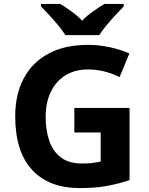

<svg xmlns="http://www.w3.org/2000/svg" viewBox="-20 -954 764 984"><path d="M361 -401H644V-31Q588 -12 527.5 -1Q467 10 390 10Q230 10 144 -84Q58 -178 58 -358Q58 -470 101.5 -552Q145 -634 228 -679Q311 -724 431 -724Q488 -724 543 -712Q598 -700 643 -680L593 -559Q560 -576 518 -587Q476 -598 430 -598Q364 -598 315.5 -568Q267 -538 240.5 -483.5Q214 -429 214 -355Q214 -285 233 -231Q252 -177 293 -146.5Q334 -116 400 -116Q432 -116 454.5 -119Q477 -122 496 -126V-275H361ZM315 -774Q301 -797 278.5 -824Q256 -851 232 -877Q208 -903 190 -921V-934H289Q315 -918 345 -896.5Q375 -875 401 -848Q427 -875 458 -896.5Q489 -918 515 -934H614V-921Q596 -903 572 -877Q548 -851 525.5 -824Q503 -797 489 -774Z"/></svg>

Font: Noto IKEA Arabic
Style: Bold
Weight: 700
Designer: Monotype Design Team
Foundry: Monotype Imaging Inc.
Version: Version 1.200